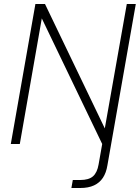

<svg xmlns="http://www.w3.org/2000/svg" viewBox="-20 -720 699 960"><path d="M34 0 157 -700H205L504 -78L614 -700H659L517 107Q511 144 494.5 169Q478 194 450 207Q422 220 381 220H337L344 180H381Q424 180 445 161.5Q466 143 473 102L491 0L189 -628L79 0Z"/></svg>

Font: DM Sans 20pt ExtraLight
Style: Italic
Weight: 250
Italic angle: -10°
Version: Version 4.004;gftools[0.9.30]